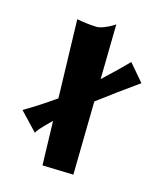

<svg xmlns="http://www.w3.org/2000/svg" viewBox="-107 -777 741 867"><g transform="rotate(15 263.5 -343.0)"><path d="M438.5 -549.3 507.3 -468.8Q407.7 -397.9 323.2 -334L317.4 9.8L171.9 5.4L166 -201.2Q100.1 -137.2 101.1 -127.4L20 -212.9Q89.8 -253.9 163.1 -305.7L152.8 -672.9Q197.8 -664.1 242.2 -662.1Q257.3 -661.1 279.1 -669.7Q300.8 -678.2 314.9 -687L329.1 -695.8L324.7 -439Q399.9 -508.8 438.5 -549.3Z"/></g></svg>

Font: Some Time Later
Style: Regular
Weight: 400
Version: Version 003.300